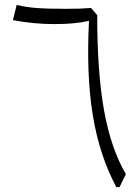

<svg xmlns="http://www.w3.org/2000/svg" viewBox="-20 -765 572 785"><path d="M377.4 -703.1Q377.4 -469.2 405.5 -313.2Q433.6 -157.2 494.6 -53.2L468.8 0H455.6Q386.2 -129.9 359.4 -293.9Q332.5 -458 343.8 -679.7Q286.1 -666.5 204.6 -666.5Q159.2 -666.5 118.7 -670.4Q78.1 -674.3 32.7 -682.6L48.3 -745.1Q84.5 -735.8 127.7 -732.4Q170.9 -729 246.1 -729Q282.7 -729 306.4 -729.7Q330.1 -730.5 352.5 -732.4Z"/></svg>

Font: Pinar DS1-Light
Style: Regular
Weight: 300
Designer: Amin Abedi
Version: Version 2.000